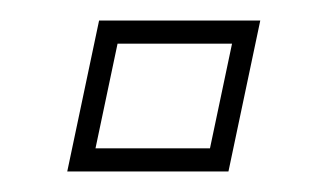

<svg xmlns="http://www.w3.org/2000/svg" viewBox="-20 -461 319 187"><path d="M45.5 -294 76.5 -441H233.5L202.5 -294ZM73 -316.5H184.5L206 -418.5H94.5Z"/></svg>

Font: Tourney ExtraLight
Style: Italic
Weight: 250
Italic angle: -12°
Version: Version 1.015